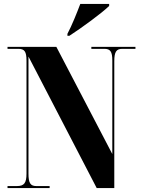

<svg xmlns="http://www.w3.org/2000/svg" viewBox="-20 -951 712 971"><path d="M321 -780V-770H331C390 -808 497 -886 532 -921V-931H386C369 -886 343 -821 321 -780ZM18 0H231V-10H164C134 -10 124 -25 124 -73V-665L469 0H558V-641C558 -689 568 -704 599 -704H665V-714H442V-704H508C538 -704 548 -690 548 -645V-172L265 -714H18V-704H73C104 -704 114 -690 114 -645V-73C114 -25 102 -10 65 -10H18Z"/></svg>

Font: Noto Serif Display ExtraCondensed Black
Style: Regular
Weight: 900
Width: 2
Designer: Monotype Design Team
Foundry: Monotype Imaging Inc.
Version: Version 2.009